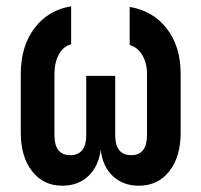

<svg xmlns="http://www.w3.org/2000/svg" viewBox="-20 -580 640 610"><path d="M178 10Q118 10 82 -36Q46 -82 46 -159V-345Q46 -433 89.5 -490.5Q133 -548 206 -560V-439Q181 -433 167 -407Q153 -381 153 -345V-151Q153 -87 203 -87Q254 -87 254 -151V-339H346V-151Q346 -87 397 -87Q447 -87 447 -151V-345Q447 -380 432 -405Q417 -430 392 -437V-558Q466 -546 510 -489Q554 -432 554 -345V-159Q554 -82 518 -36Q482 10 421 10Q371 10 338.5 -20.5Q306 -51 300 -104Q293 -51 260.5 -20.5Q228 10 178 10Z"/></svg>

Font: NKDuy Mono
Style: Bold
Weight: 700
Monospace: yes
Designer: NKDuy
Foundry: NKDuy
Version: Version 2.251; ttfautohint (v1.8.4.7-5d5b)